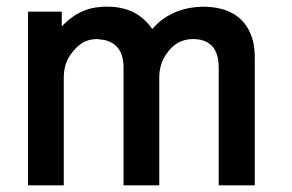

<svg xmlns="http://www.w3.org/2000/svg" viewBox="-20 -555 873 575"><path d="M64 -520H165V-476Q211 -525 269 -533L290 -535H302Q390 -535 436 -468L451 -484Q505 -533 586 -535Q711 -535 738 -431Q743 -408 743 -383V0H635V-353Q635 -419 587 -434Q581 -436 573.5 -437Q566 -438 558 -438Q508 -438 478 -393Q457 -363 457 -323V0H350V-353Q350 -421 294 -435H295L271 -438Q245 -438 226 -426Q207 -414 191 -391Q171 -362 171 -323V0H64Z"/></svg>

Font: Ekushey Bangla
Style: Bold
Weight: 700
Designer: Al Mamun Sumon
Foundry: Al Mamun Sumon
Version: Version 1.0